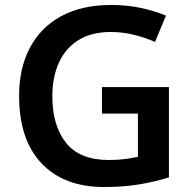

<svg xmlns="http://www.w3.org/2000/svg" viewBox="-20 -744 773 774"><path d="M391 -393H661V-29Q604 -11 540 -0.5Q476 10 400 10Q238 10 147.5 -85.5Q57 -181 57 -358Q57 -469 100.5 -551.5Q144 -634 227 -679Q310 -724 429 -724Q492 -724 548 -712Q604 -700 649 -681L605 -575Q566 -592 521 -603.5Q476 -615 426 -615Q349 -615 296.5 -582.5Q244 -550 217.5 -491.5Q191 -433 191 -356Q191 -238 246 -168.5Q301 -99 419 -99Q455 -99 485 -103Q515 -107 536 -112V-286H391Z"/></svg>

Font: Noto Sans Cherokee SemiBold
Style: Regular
Weight: 600
Designer: Monotype Design Team
Foundry: Monotype Imaging Inc.
Version: Version 2.001; ttfautohint (v1.8.4.7-5d5b)